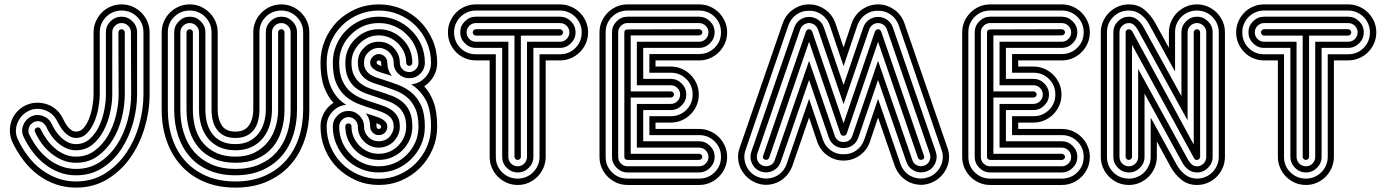

<svg xmlns="http://www.w3.org/2000/svg" viewBox="-20 -714 6310 874"><path d="M406 -567Q406 -593 416 -616Q426 -639 443 -656.5Q460 -674 483.5 -684Q507 -694 533 -694Q560 -694 583 -684Q606 -674 623.5 -656.5Q641 -639 651 -616Q661 -593 661 -567V-284Q661 -209 638.5 -133Q616 -57 573.5 3.5Q531 64 468.5 102Q406 140 326 140Q276 140 232.5 124.5Q189 109 152.5 81.5Q116 54 87 16Q58 -22 37 -66Q26 -90 25 -115Q24 -140 32 -163Q40 -186 57 -205Q74 -224 98 -235Q122 -246 147 -246.5Q172 -247 195 -239Q218 -231 237 -214Q256 -197 267 -173Q271 -165 276.5 -155Q282 -145 289.5 -136Q297 -127 306 -121Q315 -115 326 -115Q348 -115 363 -134Q378 -153 387.5 -179.5Q397 -206 401.5 -235Q406 -264 406 -284ZM633 -567Q633 -609 604 -637.5Q575 -666 533 -666Q513 -666 495 -658.5Q477 -651 463.5 -637.5Q450 -624 442 -606Q434 -588 434 -567V-284Q434 -258 428 -223.5Q422 -189 409 -158.5Q396 -128 375.5 -107Q355 -86 326 -86Q311 -86 297.5 -93.5Q284 -101 273.5 -112Q263 -123 255 -136.5Q247 -150 241 -161Q232 -180 217.5 -193Q203 -206 185 -212.5Q167 -219 147.5 -218.5Q128 -218 110 -209Q92 -200 79 -185.5Q66 -171 59 -153Q52 -135 52.5 -115.5Q53 -96 62 -78Q81 -38 107.5 -3Q134 32 168 57.5Q202 83 241.5 97.5Q281 112 326 112Q400 112 457.5 76Q515 40 554 -17Q593 -74 613 -144.5Q633 -215 633 -284ZM462 -567Q462 -596 483 -617Q504 -638 533 -638Q562 -638 583 -617Q604 -596 604 -567V-284Q604 -221 586 -155.5Q568 -90 533 -36.5Q498 17 446 50.5Q394 84 326 84Q286 84 250 70.5Q214 57 183.5 33Q153 9 129 -22.5Q105 -54 88 -90Q75 -116 85.5 -143.5Q96 -171 122 -184Q148 -196 175.5 -186Q203 -176 216 -149Q223 -133 234 -117Q245 -101 258.5 -88Q272 -75 289 -66.5Q306 -58 326 -58Q362 -58 388 -81Q414 -104 430.5 -138.5Q447 -173 454.5 -212Q462 -251 462 -284ZM576 -567Q576 -584 563.5 -596.5Q551 -609 533 -609Q516 -609 503.5 -596.5Q491 -584 491 -567V-284Q491 -245 481 -200.5Q471 -156 451 -118Q431 -80 400 -55Q369 -30 326 -30Q302 -30 281 -39.5Q260 -49 242.5 -64.5Q225 -80 212 -99Q199 -118 190 -138Q182 -154 166 -160Q150 -166 134 -158Q118 -150 112 -134Q106 -118 113 -102Q129 -69 151 -40Q173 -11 200 10Q227 31 259 43Q291 55 326 55Q388 55 435 23.5Q482 -8 513.5 -57Q545 -106 561 -166.5Q577 -227 577 -284ZM548 -284Q548 -233 534.5 -178Q521 -123 493 -77.5Q465 -32 423.5 -2.5Q382 27 326 27Q294 27 266 15.5Q238 4 214 -15Q190 -34 171 -59.5Q152 -85 139 -114Q134 -127 146 -132Q158 -139 165 -126Q176 -103 192 -80.5Q208 -58 228 -40.5Q248 -23 272.5 -12Q297 -1 326 -1Q375 -1 411.5 -28.5Q448 -56 472 -97.5Q496 -139 508 -189Q520 -239 520 -284L519 -567Q519 -573 523.5 -577Q528 -581 533 -581Q539 -581 543.5 -577Q548 -573 548 -567Z M1052 -115Q1095 -115 1114 -144.5Q1133 -174 1133 -214V-215V-567Q1133 -593 1143 -616Q1153 -639 1170.5 -656.5Q1188 -674 1211 -684Q1234 -694 1261 -694Q1287 -694 1310 -684Q1333 -674 1350.5 -656.5Q1368 -639 1378 -616Q1388 -593 1388 -567V-214Q1388 -139 1365.5 -74Q1343 -9 1300 38.5Q1257 86 1194.5 113Q1132 140 1052 140Q971 140 908.5 113Q846 86 803.5 38.5Q761 -9 738.5 -73.5Q716 -138 716 -214V-567Q716 -593 726 -616Q736 -639 753.5 -656.5Q771 -674 794 -684Q817 -694 844 -694Q870 -694 893 -684Q916 -674 933.5 -656.5Q951 -639 961 -616Q971 -593 971 -567V-214Q971 -173 989 -144Q1007 -115 1052 -115ZM1161 -214Q1161 -188 1155 -164.5Q1149 -141 1136 -123.5Q1123 -106 1102 -96Q1081 -86 1052 -86Q1022 -86 1001.5 -96Q981 -106 968 -123.5Q955 -141 949 -164Q943 -187 943 -214V-567Q943 -588 935 -606Q927 -624 913.5 -637.5Q900 -651 882 -658.5Q864 -666 844 -666Q802 -666 773 -637.5Q744 -609 744 -567V-214Q744 -144 764 -84.5Q784 -25 823 18.5Q862 62 919.5 87Q977 112 1052 112Q1126 112 1183.5 87Q1241 62 1280 18.5Q1319 -25 1339.5 -85Q1360 -145 1360 -214V-215V-567Q1360 -588 1352 -606Q1344 -624 1330.5 -637.5Q1317 -651 1299 -658.5Q1281 -666 1261 -666Q1219 -666 1190 -637.5Q1161 -609 1161 -567ZM1052 -58Q1089 -58 1115.5 -72Q1142 -86 1158.5 -108.5Q1175 -131 1182.5 -159Q1190 -187 1190 -214V-567Q1190 -596 1211 -617Q1232 -638 1261 -638Q1290 -638 1311 -617Q1332 -596 1332 -567V-214Q1332 -151 1314 -96.5Q1296 -42 1260.5 -2Q1225 38 1172.5 61Q1120 84 1052 84Q984 84 931.5 61.5Q879 39 844 -1Q809 -41 791 -95.5Q773 -150 773 -214V-567Q773 -596 794 -617Q815 -638 844 -638Q873 -638 894 -617Q915 -596 915 -567V-214Q915 -181 923 -152.5Q931 -124 947.5 -103Q964 -82 990 -70Q1016 -58 1052 -58ZM1218 -214Q1218 -180 1208.5 -147Q1199 -114 1179 -88Q1159 -62 1127.5 -46Q1096 -30 1052 -30Q1009 -30 977.5 -45Q946 -60 926 -85Q906 -110 896 -143.5Q886 -177 886 -214V-215V-567Q886 -584 873.5 -596.5Q861 -609 844 -609Q826 -609 813.5 -596.5Q801 -584 801 -567V-214Q801 -157 817 -107.5Q833 -58 864.5 -22Q896 14 943 34.5Q990 55 1052 55Q1114 55 1161 34.5Q1208 14 1239.5 -22Q1271 -58 1287 -107.5Q1303 -157 1303 -214V-215V-567Q1303 -584 1290.5 -596.5Q1278 -609 1261 -609Q1243 -609 1230.5 -596.5Q1218 -584 1218 -567ZM829 -567Q829 -573 833.5 -577Q838 -581 844 -581Q849 -581 853.5 -577Q858 -573 858 -567V-214Q858 -169 869.5 -130Q881 -91 905 -62.5Q929 -34 965.5 -17.5Q1002 -1 1052 -1Q1103 -1 1140 -20Q1177 -39 1200.5 -69.5Q1224 -100 1235 -138Q1246 -176 1246 -214V-567Q1246 -573 1250.5 -577Q1255 -581 1261 -581Q1266 -581 1270.5 -577Q1275 -573 1275 -567V-214Q1275 -163 1261 -118.5Q1247 -74 1219.5 -42Q1192 -10 1150 8.5Q1108 27 1052 27Q996 27 954 8.5Q912 -10 884.5 -42Q857 -74 843 -118.5Q829 -163 829 -214Z M1970 -429Q1970 -394 1953.5 -366Q1937 -338 1911 -321Q1938 -292 1954 -248.5Q1970 -205 1970 -138Q1970 -83 1949 -34.5Q1928 14 1892 50Q1856 86 1808 107Q1760 128 1704 128Q1649 128 1601 107Q1553 86 1516 50Q1480 14 1459.5 -34.5Q1439 -83 1439 -138Q1439 -172 1455 -200.5Q1471 -229 1498 -246Q1471 -275 1455 -318.5Q1439 -362 1439 -429Q1439 -484 1459.5 -532Q1480 -580 1516 -617Q1553 -653 1601 -673.5Q1649 -694 1704 -694Q1760 -694 1808 -673.5Q1856 -653 1892 -617Q1928 -580 1949 -532Q1970 -484 1970 -429ZM1716 -413Q1715 -418 1715 -429Q1715 -433 1712 -436Q1709 -439 1704 -439Q1700 -439 1697 -436Q1694 -433 1694 -429Q1694 -421 1716 -413ZM1715 -138Q1715 -146 1693 -153Q1693 -149 1693.5 -145.5Q1694 -142 1694 -138Q1694 -133 1697 -130Q1700 -127 1704 -127Q1709 -127 1712 -130Q1715 -133 1715 -138ZM1942 -429Q1942 -478 1923 -521.5Q1904 -565 1872 -597Q1840 -629 1797 -647.5Q1754 -666 1704 -666Q1655 -666 1611.5 -647.5Q1568 -629 1536 -597Q1504 -565 1485.5 -521.5Q1467 -478 1467 -429Q1467 -389 1473.5 -359Q1480 -329 1492 -306Q1504 -283 1520 -266Q1536 -249 1556 -237Q1518 -233 1492.5 -205Q1467 -177 1467 -138Q1467 -88 1485.5 -45Q1504 -2 1536 30Q1568 62 1611.5 81Q1655 100 1704 100Q1754 100 1797 81Q1840 62 1872 30Q1904 -2 1923 -45Q1942 -88 1942 -138Q1942 -217 1917 -261Q1892 -305 1852 -330Q1890 -334 1916 -362Q1942 -390 1942 -429ZM1764 -368Q1756 -371 1748.5 -373.5Q1741 -376 1733 -378Q1720 -382 1708 -386Q1696 -390 1686.5 -396Q1677 -402 1671 -410Q1665 -418 1665 -429Q1665 -444 1677 -456Q1689 -468 1704 -468Q1720 -468 1732 -456Q1743 -445 1743 -429Q1743 -395 1764 -368ZM1675 -189Q1688 -185 1700 -180.5Q1712 -176 1721.5 -170.5Q1731 -165 1737 -157Q1743 -149 1743 -138Q1743 -121 1732 -110Q1721 -99 1704 -99Q1688 -99 1677 -110Q1665 -122 1665 -138Q1665 -173 1645 -198ZM1914 -429Q1914 -399 1893 -378.5Q1872 -358 1843 -358Q1814 -358 1793 -378.5Q1772 -399 1772 -429Q1772 -443 1766.5 -455Q1761 -467 1752 -476Q1743 -485 1730.5 -490.5Q1718 -496 1704 -496Q1677 -496 1657 -476Q1637 -458 1637 -429Q1637 -410 1644.5 -397Q1652 -384 1664.5 -375.5Q1677 -367 1692.5 -361.5Q1708 -356 1725 -351Q1760 -340 1794 -327Q1828 -314 1854.5 -291.5Q1881 -269 1897.5 -232.5Q1914 -196 1914 -138Q1914 -94 1897.5 -56.5Q1881 -19 1852 10Q1823 39 1785.5 55Q1748 71 1704 71Q1661 71 1623 55Q1585 39 1556 10Q1528 -19 1511.5 -56.5Q1495 -94 1495 -138Q1495 -167 1516 -188Q1537 -209 1566 -209Q1595 -209 1616 -188Q1637 -167 1637 -138Q1637 -110 1657 -90Q1676 -71 1704 -71Q1733 -71 1752 -90Q1761 -100 1766.5 -112Q1772 -124 1772 -138Q1772 -157 1764.5 -169.5Q1757 -182 1744.5 -190.5Q1732 -199 1716 -205Q1700 -211 1684 -216Q1648 -227 1614 -240Q1580 -253 1553.5 -275.5Q1527 -298 1511 -334.5Q1495 -371 1495 -429Q1495 -472 1511.5 -510Q1528 -548 1556 -576Q1585 -605 1623 -621.5Q1661 -638 1704 -638Q1748 -638 1785.5 -621.5Q1823 -605 1852 -576Q1881 -548 1897.5 -510Q1914 -472 1914 -429ZM1885 -429Q1885 -467 1871 -499.5Q1857 -532 1832 -556Q1808 -581 1775 -595Q1742 -609 1704 -609Q1666 -609 1633.5 -595Q1601 -581 1577 -556Q1552 -532 1538 -499.5Q1524 -467 1524 -429Q1524 -379 1538.5 -347Q1553 -315 1576.5 -295.5Q1600 -276 1630 -264.5Q1660 -253 1692 -243Q1712 -237 1731.5 -229.5Q1751 -222 1766 -210.5Q1781 -199 1790.5 -182Q1800 -165 1800 -138Q1800 -118 1792.5 -101Q1785 -84 1772 -70Q1759 -57 1741.5 -49.5Q1724 -42 1704 -42Q1684 -42 1667 -49.5Q1650 -57 1637 -70Q1609 -98 1609 -138Q1609 -155 1596.5 -168Q1584 -181 1566 -181Q1549 -181 1536.5 -168Q1524 -155 1524 -138Q1524 -100 1538 -67.5Q1552 -35 1577 -10Q1601 15 1633.5 29Q1666 43 1704 43Q1742 43 1775 29Q1808 15 1832 -10Q1857 -35 1871 -67.5Q1885 -100 1885 -138Q1885 -188 1870.5 -220Q1856 -252 1832.5 -271.5Q1809 -291 1778.5 -302.5Q1748 -314 1717 -324Q1697 -330 1677.5 -337Q1658 -344 1643 -355.5Q1628 -367 1618.5 -384.5Q1609 -402 1609 -429Q1609 -470 1637 -496Q1663 -524 1704 -524Q1746 -524 1772 -496Q1785 -483 1792.5 -466Q1800 -449 1800 -429Q1800 -411 1812.5 -398.5Q1825 -386 1843 -386Q1860 -386 1872.5 -398.5Q1885 -411 1885 -429ZM1857 -429Q1857 -423 1853 -418.5Q1849 -414 1843 -414Q1837 -414 1833 -418.5Q1829 -423 1829 -429Q1829 -455 1819 -477Q1809 -499 1792 -516Q1775 -533 1752.5 -543Q1730 -553 1704 -553Q1678 -553 1656 -543Q1634 -533 1617 -516Q1600 -499 1590 -477Q1580 -455 1580 -429Q1580 -394 1591 -372Q1602 -350 1620 -335.5Q1638 -321 1661.5 -312.5Q1685 -304 1709 -297Q1737 -288 1763.5 -278Q1790 -268 1811 -251Q1832 -234 1844.5 -207Q1857 -180 1857 -138Q1857 -106 1845 -78.5Q1833 -51 1812 -30Q1792 -10 1764 2Q1736 14 1704 14Q1672 14 1644.5 2Q1617 -10 1597 -30Q1576 -51 1564 -78.5Q1552 -106 1552 -138Q1552 -152 1566 -152Q1580 -152 1580 -138Q1580 -112 1590 -89.5Q1600 -67 1617 -50Q1634 -33 1656 -23.5Q1678 -14 1704 -14Q1730 -14 1752.5 -23.5Q1775 -33 1792 -50Q1809 -67 1819 -89.5Q1829 -112 1829 -138Q1829 -172 1818 -194.5Q1807 -217 1788.5 -231Q1770 -245 1747 -253.5Q1724 -262 1700 -270Q1672 -279 1645.5 -288.5Q1619 -298 1598 -315Q1577 -332 1564.5 -359Q1552 -386 1552 -429Q1552 -461 1564 -488.5Q1576 -516 1597 -536Q1617 -557 1644.5 -569Q1672 -581 1704 -581Q1736 -581 1764 -569Q1792 -557 1812 -536Q1833 -516 1845 -488.5Q1857 -461 1857 -429Z M2146 -439Q2120 -439 2096.5 -449Q2073 -459 2056 -476.5Q2039 -494 2029 -517Q2019 -540 2019 -567Q2019 -593 2029 -616Q2039 -639 2056 -656.5Q2073 -674 2096.5 -684Q2120 -694 2146 -694H2529Q2555 -694 2578.5 -684Q2602 -674 2619.5 -656.5Q2637 -639 2647 -616Q2657 -593 2657 -567Q2657 -540 2647 -517Q2637 -494 2619.5 -476.5Q2602 -459 2578.5 -449Q2555 -439 2529 -439H2464V0Q2464 26 2454 49.5Q2444 73 2426.5 90.5Q2409 108 2386 118Q2363 128 2337 128Q2310 128 2287 118Q2264 108 2246.5 90.5Q2229 73 2219 49.5Q2209 26 2209 0V-439ZM2237 -467V0Q2237 42 2266 70.5Q2295 99 2337 99Q2357 99 2375 91.5Q2393 84 2406.5 70.5Q2420 57 2428 39Q2436 21 2436 0V-467H2529Q2571 -467 2599.5 -496Q2628 -525 2628 -567Q2628 -587 2620.5 -605Q2613 -623 2599.5 -636.5Q2586 -650 2568 -658Q2550 -666 2529 -666H2146Q2125 -666 2107 -658Q2089 -650 2075.5 -636.5Q2062 -623 2054.5 -605Q2047 -587 2047 -567Q2047 -525 2075.5 -496Q2104 -467 2146 -467ZM2146 -496Q2117 -496 2096 -517Q2075 -538 2075 -567Q2075 -596 2096 -617Q2117 -638 2146 -638H2529Q2558 -638 2579 -617Q2600 -596 2600 -567Q2600 -538 2579 -517Q2558 -496 2529 -496H2408V0Q2408 29 2387 50Q2366 71 2337 71Q2308 71 2287 50Q2266 29 2266 0V-496ZM2294 -524V0Q2294 18 2306.5 30.5Q2319 43 2337 43Q2354 43 2366.5 30.5Q2379 18 2379 0V-524H2529Q2547 -524 2559.5 -536.5Q2572 -549 2572 -567Q2572 -584 2559.5 -596.5Q2547 -609 2529 -609H2146Q2129 -609 2116.5 -596.5Q2104 -584 2104 -567Q2104 -549 2116.5 -536.5Q2129 -524 2146 -524ZM2146 -552Q2140 -552 2136 -556.5Q2132 -561 2132 -567Q2132 -572 2136 -576.5Q2140 -581 2146 -581H2529Q2535 -581 2539 -576.5Q2543 -572 2543 -567Q2543 -561 2539 -556.5Q2535 -552 2529 -552H2351V0Q2351 6 2346.5 10Q2342 14 2337 14Q2331 14 2326.5 10Q2322 6 2322 0V-552Z M2837 128Q2810 128 2787 118Q2764 108 2746.5 90.5Q2729 73 2719 50Q2709 27 2709 0V-567Q2709 -593 2719 -616Q2729 -639 2746.5 -656.5Q2764 -674 2787 -684Q2810 -694 2837 -694H3162Q3189 -694 3212 -684Q3235 -674 3252.5 -656.5Q3270 -639 3280 -616Q3290 -593 3290 -567Q3290 -540 3280 -517Q3270 -494 3252.5 -476.5Q3235 -459 3212 -449Q3189 -439 3162 -439H2964V-411H3033Q3060 -411 3083 -401Q3106 -391 3123.5 -373.5Q3141 -356 3151 -333Q3161 -310 3161 -284Q3161 -257 3151 -234Q3141 -211 3123.5 -193.5Q3106 -176 3083 -166Q3060 -156 3033 -156H2964V-127H3162Q3189 -127 3212 -117Q3235 -107 3252.5 -89.5Q3270 -72 3280 -49Q3290 -26 3290 0Q3290 27 3280 50Q3270 73 3252.5 90.5Q3235 108 3212 118Q3189 128 3162 128ZM3162 -468Q3204 -468 3233 -496.5Q3262 -525 3262 -567Q3262 -609 3233 -637.5Q3204 -666 3162 -666H2837Q2795 -666 2766 -637.5Q2737 -609 2737 -567V0Q2737 42 2766 70.5Q2795 99 2837 99H3162Q3204 99 3233 70.5Q3262 42 3262 0Q3262 -42 3233 -70.5Q3204 -99 3162 -99H2936V-185H3033Q3075 -185 3104 -213.5Q3133 -242 3133 -284Q3133 -326 3104 -354.5Q3075 -383 3033 -383H2936V-468ZM2837 71Q2808 71 2787 50Q2766 29 2766 0V-567Q2766 -596 2787 -617Q2808 -638 2837 -638H3162Q3191 -638 3212 -617Q3233 -596 3233 -567Q3233 -538 3212 -517Q3191 -496 3162 -496H2908V-355H3033Q3062 -355 3083 -334Q3104 -313 3104 -284Q3104 -255 3083 -234Q3062 -213 3033 -213H2908V-71H3162Q3191 -71 3212 -50Q3233 -29 3233 0Q3233 29 3212 50Q3191 71 3162 71ZM3162 -524Q3180 -524 3192.5 -536.5Q3205 -549 3205 -567Q3205 -584 3192.5 -596.5Q3180 -609 3162 -609H2837Q2819 -609 2806.5 -596.5Q2794 -584 2794 -567V0Q2794 18 2806.5 30.5Q2819 43 2837 43H3162Q3180 43 3192.5 30.5Q3205 18 3205 0Q3205 -17 3192.5 -29.5Q3180 -42 3162 -42H2879V-241H3033Q3051 -241 3063.5 -253.5Q3076 -266 3076 -284Q3076 -301 3063.5 -313.5Q3051 -326 3033 -326H2879V-524ZM2822 -567Q2822 -574 2826.5 -577Q2831 -580 2836 -580L3162 -581Q3168 -581 3172.5 -577Q3177 -573 3177 -567Q3177 -561 3172.5 -557Q3168 -553 3162 -553H2851V-298H3033Q3039 -298 3043.5 -294Q3048 -290 3048 -284Q3048 -278 3043.5 -274Q3039 -270 3033 -270H2851V-14H3162Q3168 -14 3172.5 -10Q3177 -6 3177 0Q3177 6 3172.5 10Q3168 14 3162 14H2839Q2822 14 2822 0Z M3481 5Q3479 10 3473.5 12.5Q3468 15 3463 13Q3449 9 3454 -5L3649 -571Q3654 -581 3663 -581Q3672 -581 3677 -571L3820 -153L3963 -571Q3968 -581 3977 -581Q3986 -581 3991 -571L4186 -5Q4191 9 4177 13Q4172 15 4166.5 12.5Q4161 10 4159 5L3977 -524L3834 -105Q3830 -96 3820 -96Q3810 -96 3806 -105L3663 -524ZM3703 -581Q3698 -594 3687 -601.5Q3676 -609 3663 -609Q3650 -609 3639 -601.5Q3628 -594 3623 -581L3427 -14Q3422 3 3429 18.5Q3436 34 3453 40Q3470 46 3486 38.5Q3502 31 3507 14L3663 -437L3780 -96Q3784 -83 3795 -75Q3806 -67 3820 -68Q3834 -67 3845 -75Q3856 -83 3860 -96L3977 -437L4133 14Q4138 31 4154 38.5Q4170 46 4187 40Q4204 34 4211 18.5Q4218 3 4213 -14L4017 -581Q4012 -594 4001 -601.5Q3990 -609 3977 -609Q3964 -609 3953 -601.5Q3942 -594 3937 -581L3820 -240ZM3820 -40Q3797 -40 3779 -52.5Q3761 -65 3753 -87L3663 -350L3534 23Q3524 51 3498 63.5Q3472 76 3444 67Q3416 57 3403.5 31Q3391 5 3400 -23L3596 -590Q3604 -612 3622.5 -624.5Q3641 -637 3663 -637Q3685 -637 3703.5 -624.5Q3722 -612 3730 -590L3820 -327L3910 -590Q3918 -612 3936.5 -624.5Q3955 -637 3977 -637Q3999 -637 4017.5 -624.5Q4036 -612 4044 -590L4240 -23Q4249 5 4236.5 31Q4224 57 4196 67Q4168 76 4142 63.5Q4116 51 4106 23L3977 -350L3887 -87Q3879 -65 3861 -52.5Q3843 -40 3820 -40ZM3757 -599Q3746 -630 3720 -648Q3694 -666 3663 -665Q3632 -666 3606 -648Q3580 -630 3569 -599L3374 -32Q3367 -13 3368.5 6.5Q3370 26 3378 43Q3386 60 3400.5 73.5Q3415 87 3435 93Q3454 100 3474 98.5Q3494 97 3511 89Q3528 81 3541 66.5Q3554 52 3561 32L3663 -264L3726 -78Q3737 -47 3762.5 -29Q3788 -11 3820 -12Q3852 -11 3877.5 -29Q3903 -47 3914 -78L3977 -264L4079 32Q4086 52 4099 66.5Q4112 81 4129 89Q4146 97 4165.5 98.5Q4185 100 4205 93Q4224 87 4238.5 73.5Q4253 60 4261.5 43Q4270 26 4271.5 6.5Q4273 -13 4266 -32L4071 -599Q4060 -630 4034 -648Q4008 -666 3977 -665Q3946 -666 3920 -648Q3894 -630 3883 -599L3820 -413ZM3940 -69Q3926 -29 3893 -6Q3860 17 3820 17Q3780 17 3747 -6Q3714 -29 3700 -69L3663 -179L3587 41Q3578 66 3561 85Q3544 104 3522.5 114.5Q3501 125 3476 127Q3451 129 3426 120Q3401 111 3382.5 94Q3364 77 3353 55.5Q3342 34 3340 9Q3338 -16 3347 -41L3543 -608Q3557 -648 3590.5 -671Q3624 -694 3663 -694Q3702 -694 3735.5 -671Q3769 -648 3783 -608L3820 -498L3857 -608Q3871 -648 3904.5 -671Q3938 -694 3977 -694Q4016 -694 4049.5 -671Q4083 -648 4097 -608L4293 -41Q4302 -16 4300 9Q4298 34 4287 55.5Q4276 77 4257.5 94Q4239 111 4214 120Q4189 129 4164 127Q4139 125 4117.5 114.5Q4096 104 4079 85Q4062 66 4053 41L3977 -179Z M4488 128Q4461 128 4438 118Q4415 108 4397.5 90.5Q4380 73 4370 50Q4360 27 4360 0V-567Q4360 -593 4370 -616Q4380 -639 4397.5 -656.5Q4415 -674 4438 -684Q4461 -694 4488 -694H4813Q4840 -694 4863 -684Q4886 -674 4903.5 -656.5Q4921 -639 4931 -616Q4941 -593 4941 -567Q4941 -540 4931 -517Q4921 -494 4903.5 -476.5Q4886 -459 4863 -449Q4840 -439 4813 -439H4615V-411H4684Q4711 -411 4734 -401Q4757 -391 4774.5 -373.5Q4792 -356 4802 -333Q4812 -310 4812 -284Q4812 -257 4802 -234Q4792 -211 4774.5 -193.5Q4757 -176 4734 -166Q4711 -156 4684 -156H4615V-127H4813Q4840 -127 4863 -117Q4886 -107 4903.5 -89.5Q4921 -72 4931 -49Q4941 -26 4941 0Q4941 27 4931 50Q4921 73 4903.5 90.5Q4886 108 4863 118Q4840 128 4813 128ZM4813 -468Q4855 -468 4884 -496.5Q4913 -525 4913 -567Q4913 -609 4884 -637.5Q4855 -666 4813 -666H4488Q4446 -666 4417 -637.5Q4388 -609 4388 -567V0Q4388 42 4417 70.5Q4446 99 4488 99H4813Q4855 99 4884 70.5Q4913 42 4913 0Q4913 -42 4884 -70.5Q4855 -99 4813 -99H4587V-185H4684Q4726 -185 4755 -213.5Q4784 -242 4784 -284Q4784 -326 4755 -354.5Q4726 -383 4684 -383H4587V-468ZM4488 71Q4459 71 4438 50Q4417 29 4417 0V-567Q4417 -596 4438 -617Q4459 -638 4488 -638H4813Q4842 -638 4863 -617Q4884 -596 4884 -567Q4884 -538 4863 -517Q4842 -496 4813 -496H4559V-355H4684Q4713 -355 4734 -334Q4755 -313 4755 -284Q4755 -255 4734 -234Q4713 -213 4684 -213H4559V-71H4813Q4842 -71 4863 -50Q4884 -29 4884 0Q4884 29 4863 50Q4842 71 4813 71ZM4813 -524Q4831 -524 4843.5 -536.5Q4856 -549 4856 -567Q4856 -584 4843.5 -596.5Q4831 -609 4813 -609H4488Q4470 -609 4457.5 -596.5Q4445 -584 4445 -567V0Q4445 18 4457.5 30.5Q4470 43 4488 43H4813Q4831 43 4843.5 30.5Q4856 18 4856 0Q4856 -17 4843.5 -29.5Q4831 -42 4813 -42H4530V-241H4684Q4702 -241 4714.5 -253.5Q4727 -266 4727 -284Q4727 -301 4714.5 -313.5Q4702 -326 4684 -326H4530V-524ZM4473 -567Q4473 -574 4477.5 -577Q4482 -580 4487 -580L4813 -581Q4819 -581 4823.5 -577Q4828 -573 4828 -567Q4828 -561 4823.5 -557Q4819 -553 4813 -553H4502V-298H4684Q4690 -298 4694.5 -294Q4699 -290 4699 -284Q4699 -278 4694.5 -274Q4690 -270 4684 -270H4502V-14H4813Q4819 -14 4823.5 -10Q4828 -6 4828 0Q4828 6 4823.5 10Q4819 14 4813 14H4490Q4473 14 4473 0Z M4991 -567Q4991 -593 5001 -616Q5011 -639 5028.5 -656.5Q5046 -674 5069 -684Q5092 -694 5119 -694Q5161 -694 5190.5 -669Q5220 -644 5239 -609L5301 -496V-567Q5301 -593 5311 -616Q5321 -639 5338.5 -656.5Q5356 -674 5379 -684Q5402 -694 5429 -694Q5455 -694 5478 -684Q5501 -674 5518.5 -656.5Q5536 -639 5546 -616Q5556 -593 5556 -567V0Q5556 26 5546 49.5Q5536 73 5518.5 90.5Q5501 108 5478 118Q5455 128 5429 128Q5387 128 5357 103.5Q5327 79 5308 44L5246 -70V0Q5246 26 5236 49.5Q5226 73 5208.5 90.5Q5191 108 5168 118Q5145 128 5119 128Q5092 128 5069 118Q5046 108 5028.5 90.5Q5011 73 5001 49.5Q4991 26 4991 0ZM5019 0Q5019 42 5048 70.5Q5077 99 5119 99Q5139 99 5157 91.5Q5175 84 5188.5 70.5Q5202 57 5210 39Q5218 21 5218 0V-179L5336 35Q5350 61 5373.5 80Q5397 99 5429 99Q5449 99 5467 91.5Q5485 84 5498.5 70.5Q5512 57 5520 39Q5528 21 5528 0V-567Q5528 -588 5520 -606Q5512 -624 5498.5 -637.5Q5485 -651 5467 -658.5Q5449 -666 5429 -666Q5387 -666 5358 -637.5Q5329 -609 5329 -567V-388L5211 -603Q5197 -629 5173.5 -647.5Q5150 -666 5119 -666Q5077 -666 5048 -637.5Q5019 -609 5019 -567ZM5048 -567Q5048 -596 5069 -617Q5090 -638 5119 -638Q5142 -638 5158.5 -623.5Q5175 -609 5186 -589L5358 -276V-567Q5358 -596 5379 -617Q5400 -638 5429 -638Q5458 -638 5479 -617Q5500 -596 5500 -567V0Q5500 29 5479 50Q5458 71 5429 71Q5407 71 5390 58.5Q5373 46 5363 28L5190 -288V0Q5190 29 5169 50Q5148 71 5119 71Q5090 71 5069 50Q5048 29 5048 0ZM5076 0Q5076 18 5088.5 30.5Q5101 43 5119 43Q5136 43 5148.5 30.5Q5161 18 5161 0V-400L5387 11Q5394 24 5404 33.5Q5414 43 5429 43Q5446 43 5458.5 30.5Q5471 18 5471 0V-567Q5471 -584 5458.5 -596.5Q5446 -609 5429 -609Q5411 -609 5398.5 -596.5Q5386 -584 5386 -567V-166L5159 -579Q5152 -591 5142.5 -600Q5133 -609 5119 -609Q5101 -609 5088.5 -596.5Q5076 -584 5076 -567ZM5104 -567Q5104 -573 5108.5 -577Q5113 -581 5119 -581Q5124 -581 5129 -577Q5134 -573 5136 -568L5414 -56V-567Q5414 -573 5418.5 -577Q5423 -581 5429 -581Q5434 -581 5438.5 -577Q5443 -573 5443 -567V0Q5443 6 5438.5 10Q5434 14 5429 14Q5419 14 5416 7L5133 -510V0Q5133 6 5128.5 10Q5124 14 5119 14Q5113 14 5108.5 10Q5104 6 5104 0Z M5734 -439Q5708 -439 5684.5 -449Q5661 -459 5644 -476.5Q5627 -494 5617 -517Q5607 -540 5607 -567Q5607 -593 5617 -616Q5627 -639 5644 -656.5Q5661 -674 5684.5 -684Q5708 -694 5734 -694H6117Q6143 -694 6166.5 -684Q6190 -674 6207.5 -656.5Q6225 -639 6235 -616Q6245 -593 6245 -567Q6245 -540 6235 -517Q6225 -494 6207.5 -476.5Q6190 -459 6166.5 -449Q6143 -439 6117 -439H6052V0Q6052 26 6042 49.5Q6032 73 6014.5 90.5Q5997 108 5974 118Q5951 128 5925 128Q5898 128 5875 118Q5852 108 5834.5 90.5Q5817 73 5807 49.5Q5797 26 5797 0V-439ZM5825 -467V0Q5825 42 5854 70.5Q5883 99 5925 99Q5945 99 5963 91.5Q5981 84 5994.5 70.5Q6008 57 6016 39Q6024 21 6024 0V-467H6117Q6159 -467 6187.5 -496Q6216 -525 6216 -567Q6216 -587 6208.5 -605Q6201 -623 6187.5 -636.5Q6174 -650 6156 -658Q6138 -666 6117 -666H5734Q5713 -666 5695 -658Q5677 -650 5663.5 -636.5Q5650 -623 5642.5 -605Q5635 -587 5635 -567Q5635 -525 5663.5 -496Q5692 -467 5734 -467ZM5734 -496Q5705 -496 5684 -517Q5663 -538 5663 -567Q5663 -596 5684 -617Q5705 -638 5734 -638H6117Q6146 -638 6167 -617Q6188 -596 6188 -567Q6188 -538 6167 -517Q6146 -496 6117 -496H5996V0Q5996 29 5975 50Q5954 71 5925 71Q5896 71 5875 50Q5854 29 5854 0V-496ZM5882 -524V0Q5882 18 5894.5 30.5Q5907 43 5925 43Q5942 43 5954.5 30.5Q5967 18 5967 0V-524H6117Q6135 -524 6147.5 -536.5Q6160 -549 6160 -567Q6160 -584 6147.5 -596.5Q6135 -609 6117 -609H5734Q5717 -609 5704.5 -596.5Q5692 -584 5692 -567Q5692 -549 5704.5 -536.5Q5717 -524 5734 -524ZM5734 -552Q5728 -552 5724 -556.5Q5720 -561 5720 -567Q5720 -572 5724 -576.5Q5728 -581 5734 -581H6117Q6123 -581 6127 -576.5Q6131 -572 6131 -567Q6131 -561 6127 -556.5Q6123 -552 6117 -552H5939V0Q5939 6 5934.5 10Q5930 14 5925 14Q5919 14 5914.5 10Q5910 6 5910 0V-552Z"/></svg>

Font: Zschusch
Style: Regular
Weight: 400
Designer: Peter Wiegel
Foundry: Peter Wiegel